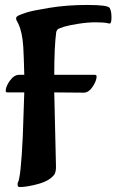

<svg xmlns="http://www.w3.org/2000/svg" viewBox="-20 -730 470 775"><path d="M72 -180 78 -357H11Q3 -357 3 -363Q3 -381 20 -404.5Q37 -428 57 -428H78Q76 -506 74 -540Q70 -601 54 -634L49 -644Q45 -649 45 -656Q45 -663 56 -668Q67 -673 88.5 -680Q110 -687 180 -698.5Q250 -710 332.5 -710Q415 -710 422.5 -698Q430 -686 430 -660.5Q430 -635 423 -635Q422 -635 416 -636Q400 -640 367 -640Q334 -640 296 -634Q258 -628 238 -622L219 -615Q211 -613 207 -601Q199 -542 199 -428H361Q370 -428 370 -422Q370 -404 354 -380Q338 -356 318 -356L199 -357L206 -57Q206 -35 199 -25Q180 0 134.5 12.5Q89 25 59 25Q51 25 51 15Q51 10 52 7Q64 -10 72 -180Z"/></svg>

Font: Aladin
Style: Regular
Weight: 400
Designer: Angel Koziupa and Alejandro Paul
Foundry: Angel Koziupa and Alejandro Paul
Version: Version 1.000